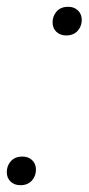

<svg xmlns="http://www.w3.org/2000/svg" viewBox="-22 -539 261 566"><path d="M179 -519Q196.5 -519 207.8 -508.2Q219 -497.5 219 -480.5Q219 -461.5 206.8 -448Q194.5 -434.5 173 -434.5Q155.5 -434.5 144.2 -445.2Q133 -456 133 -473Q133 -492 145.2 -505.5Q157.5 -519 179 -519ZM44 -77.5Q61.5 -77.5 72.8 -66.8Q84 -56 84 -39Q84 -20 71.8 -6.5Q59.5 7 38 7Q20.5 7 9.2 -3.8Q-2 -14.5 -2 -31.5Q-2 -50.5 10.2 -64Q22.5 -77.5 44 -77.5Z"/></svg>

Font: Newsreader Display ExtraLight
Style: Italic
Weight: 275
Italic angle: -17°
Designer: Hugues Gentile
Foundry: Production Type
Version: Version 1.001